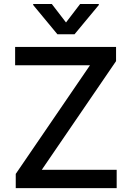

<svg xmlns="http://www.w3.org/2000/svg" viewBox="-20 -969 679 989"><path d="M61.1 0H581V-94.5H195.3L577.8 -654.1V-727.3H57.9V-632.8H443.5L61.1 -73.2ZM150.9 -943.2 275.6 -792.6H364L489 -943.2V-948.5H392.8L320 -853.3L246.8 -948.5H150.9Z"/></svg>

Font: Magic Ui Pro Medium
Style: Regular
Weight: 500
Designer: Stefan Endress, Andreas Faust
Version: Version 1.000;FEAKit 1.0